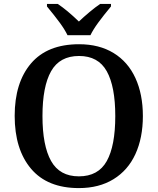

<svg xmlns="http://www.w3.org/2000/svg" viewBox="-20 -951 806 981"><path d="M55 -359Q55 -529 138.5 -627Q222 -725 384 -725Q487 -725 560.5 -680Q634 -635 672 -552Q710 -469 710 -358Q710 -247 672 -164Q634 -81 560 -35.5Q486 10 383 10Q222 10 138.5 -89Q55 -188 55 -359ZM569 -358Q569 -509 525.5 -587Q482 -665 384 -665Q285 -665 241 -587Q197 -509 197 -358Q197 -207 241 -128.5Q285 -50 383 -50Q482 -50 525.5 -128Q569 -206 569 -358ZM220 -918V-931H275Q323 -899 383 -841Q407 -864 437.5 -889.5Q468 -915 492 -931H547V-918Q508 -871 482 -835.5Q456 -800 442 -771H325Q311 -800 285 -835.5Q259 -871 220 -918Z"/></svg>

Font: Noto Serif SemiBold
Style: Regular
Weight: 600
Designer: Monotype Design Team
Foundry: Monotype Imaging Inc.
Version: Version 1.001